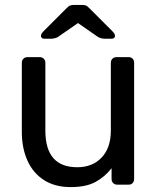

<svg xmlns="http://www.w3.org/2000/svg" viewBox="-20 -753 642 783"><path d="M268 10Q204 10 159.5 -18.5Q115 -47 92 -98Q69 -149 69 -215V-497Q69 -507 75.5 -513.5Q82 -520 92 -520H142Q152 -520 158.5 -513.5Q165 -507 165 -497V-220Q165 -71 295 -71Q357 -71 394.5 -110.5Q432 -150 432 -220V-497Q432 -507 438.5 -513.5Q445 -520 455 -520H505Q515 -520 521 -513.5Q527 -507 527 -497V-23Q527 -13 521 -6.5Q515 0 505 0H458Q448 0 441.5 -6.5Q435 -13 435 -23V-67Q408 -32 369.5 -11Q331 10 268 10ZM162 -595Q147 -595 147 -607Q147 -615 158 -626L250 -718Q260 -729 267.5 -731Q275 -733 283 -733H313Q322 -733 329 -731Q336 -729 346 -718L438 -626Q449 -615 449 -607Q449 -595 434 -595H408Q401 -595 393 -597Q385 -599 380 -602L298 -659L216 -602Q211 -599 203 -597Q195 -595 188 -595Z"/></svg>

Font: RubikRegular
Style: Regular
Weight: 400
Designer: Hubert and Fischer
Foundry: Hubert and Fischer
Version: Version 2.300;gftools[0.9.30]